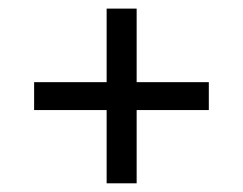

<svg xmlns="http://www.w3.org/2000/svg" viewBox="-20 -436 562 444"><path d="M226.6 -181.5H58.9V-246H226.6V-416.1H296V-246H462.9V-181.5H296V-12.1H226.6Z"/></svg>

Font: Playfair Micro SmCond SmLight
Style: Regular
Weight: 360
Width: 4
Designer: Claus Eggers Sørensen
Foundry: Claus Eggers Sørensen
Version: Version 2.100;Glyphs 3.2 (3219)